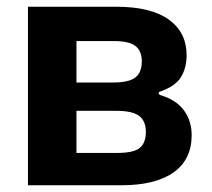

<svg xmlns="http://www.w3.org/2000/svg" viewBox="-20 -550 629 570"><path d="M63 0V-530H325Q428 -530 481 -492Q534 -454 534 -386Q534 -349 517.5 -321.5Q501 -294 455 -278Q451 -277 451 -273.5Q451 -270 455 -268Q503 -254 526 -222.5Q549 -191 549 -149Q549 -76 495 -38Q441 0 340 0ZM328 -96Q377 -96 395 -111Q413 -126 413 -158Q413 -191 393 -206Q373 -221 325 -221H207V-96ZM316 -305Q345 -305 364 -311Q383 -317 392 -331Q401 -345 401 -368Q401 -399 382 -413.5Q363 -428 320 -428H207V-305Z"/></svg>

Font: Libre Franklin
Style: Bold
Weight: 700
Designer: Pablo Impallari, Rodrigo Fuenzalida, Nhung Nguyen
Foundry: Impallari Type
Version: Version 3.000